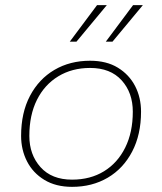

<svg xmlns="http://www.w3.org/2000/svg" viewBox="-20 -716 630 746"><path d="M260 10Q197 10 152.5 -17Q108 -44 85 -89Q62 -134 62 -188Q62 -278 96.5 -343.5Q131 -409 191.5 -444.5Q252 -480 330 -480Q394 -480 438 -453Q482 -426 505 -381.5Q528 -337 528 -282Q528 -193 493.5 -127Q459 -61 398.5 -25.5Q338 10 260 10ZM260 -18Q331 -18 384 -50.5Q437 -83 466.5 -142.5Q496 -202 496 -282Q496 -356 452.5 -404Q409 -452 330 -452Q260 -452 206.5 -419.5Q153 -387 123.5 -328Q94 -269 94 -188Q94 -115 137.5 -66.5Q181 -18 260 -18ZM391 -554 497 -696H535L417 -554ZM251 -554 357 -696H395L277 -554Z"/></svg>

Font: Gantari Thin
Style: Italic
Weight: 100
Italic angle: -10°
Designer: Anugrah Pasau
Foundry: Lafontype
Version: Version 1.000; ttfautohint (v1.8.4.7-5d5b)